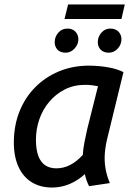

<svg xmlns="http://www.w3.org/2000/svg" viewBox="-20 -827 599 860"><path d="M213 13Q161 13 122.5 -10.5Q84 -34 63 -79.5Q42 -125 42 -188Q42 -264 67 -327Q92 -390 137.5 -436Q183 -482 244.5 -507.5Q306 -533 379 -533Q397 -533 422.5 -531Q448 -529 477 -523Q506 -517 533 -504L461 -209Q452 -173 449.5 -139.5Q447 -106 452.5 -73Q458 -40 472 -7L379 7Q373 -5 368 -18.5Q363 -32 360 -47Q328 -18 291 -2.5Q254 13 213 13ZM232 -73Q265 -73 294 -88Q323 -103 351 -133Q352 -159 358.5 -191Q365 -223 371 -250L419 -441Q403 -444 389.5 -445.5Q376 -447 361 -447Q311 -447 270.5 -426.5Q230 -406 200.5 -371Q171 -336 156 -292Q141 -248 141 -201Q141 -156 152 -127.5Q163 -99 183.5 -86Q204 -73 232 -73ZM269 -742 285 -807H539L524 -742ZM274 -591Q250 -591 237.5 -604.5Q225 -618 225 -638Q225 -662 241 -680.5Q257 -699 282 -699Q305 -699 318 -685Q331 -671 331 -651Q331 -628 314 -609.5Q297 -591 274 -591ZM467 -591Q444 -591 431 -604.5Q418 -618 418 -638Q418 -662 434 -680.5Q450 -699 474 -699Q498 -699 511 -685Q524 -671 524 -651Q524 -628 507.5 -609.5Q491 -591 467 -591Z"/></svg>

Font: Ubuntu Sans Medium
Style: Italic
Weight: 500
Italic angle: -13.5°
Designer: Dalton Maag Ltd
Foundry: Dalton Maag Ltd
Version: Version 1.006